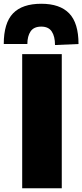

<svg xmlns="http://www.w3.org/2000/svg" viewBox="-56 -1001 438 1021"><path d="M62 0V-713H272.5V0ZM236.5 -761.5Q236.5 -807.5 219.2 -833.5Q202 -859.5 163.5 -859.5Q124 -859.5 106.8 -834.2Q89.5 -809 89.5 -767H-36Q-36 -878.5 13.2 -929.8Q62.5 -981 163.5 -981Q262.5 -981 312 -929.8Q361.5 -878.5 361.5 -767Z"/></svg>

Font: Commissioner ExtraBold
Style: Regular
Weight: 800
Designer: Kostas Bartsokas
Foundry: Kostas Bartsokas
Version: Version 1.000; ttfautohint (v1.8.3)